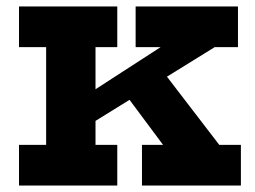

<svg xmlns="http://www.w3.org/2000/svg" viewBox="-20 -571 784 591"><path d="M226.5 -169.5 195.5 -245.5 474.5 -426H397.5V-551H712.5V-426H641ZM38.5 0V-125H122V-426H38.5V-551H341V-426H274V-125H341V0ZM417 0V-125H482L364 -283.5L483.5 -348.5L655 -125H721.5V0Z"/></svg>

Font: Hepta Slab
Style: Bold
Weight: 700
Designer: Michael LaGattuta
Foundry: Michael LaGattuta
Version: Version 1.100